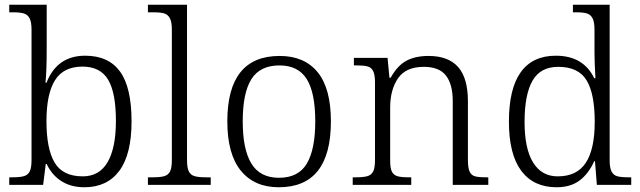

<svg xmlns="http://www.w3.org/2000/svg" viewBox="-20 -780 2701 810"><path d="M177 -88H173L162 0H19V-32H33Q65 -32 81.5 -37Q98 -42 105.5 -57Q113 -72 113 -105V-655Q113 -687 105 -702.5Q97 -718 81.5 -723Q66 -728 37 -728H19V-760H177V-569Q177 -486 172 -431H176Q221 -545 339 -545Q438 -545 486.5 -478Q535 -411 535 -268Q535 -129 483.5 -59.5Q432 10 336 10Q280 10 239.5 -15.5Q199 -41 177 -88ZM469 -270Q469 -389 436 -444Q403 -499 328 -499Q248 -499 212 -441.5Q176 -384 176 -269Q176 -152 210.5 -94Q245 -36 329 -36Q399 -36 434 -96Q469 -156 469 -270Z M604 -32H625Q657 -32 673.5 -37Q690 -42 697.5 -57Q705 -72 705 -105V-655Q705 -687 697 -702.5Q689 -718 674 -723Q659 -728 630 -728H604V-760H769V-105Q769 -72 776.5 -57Q784 -42 800.5 -37Q817 -32 848 -32H869V0H604Z M939 -268Q939 -544 1160 -544Q1264 -544 1320 -475.5Q1376 -407 1376 -268Q1376 10 1156 10Q1053 10 996 -60Q939 -130 939 -268ZM1310 -268Q1310 -389 1274 -446.5Q1238 -504 1159 -504Q1077 -504 1040.5 -446Q1004 -388 1004 -268Q1004 -150 1040.5 -90Q1077 -30 1157 -30Q1239 -30 1274.5 -90Q1310 -150 1310 -268Z M1468 -32H1482Q1514 -32 1530.5 -37Q1547 -42 1554.5 -57Q1562 -72 1562 -105V-433Q1562 -464 1554.5 -479.5Q1547 -495 1531.5 -499.5Q1516 -504 1488 -504H1473V-536H1615L1623 -452H1628Q1657 -504 1695 -524Q1733 -544 1788 -544Q1871 -544 1912.5 -497.5Q1954 -451 1954 -353V-105Q1954 -72 1961 -56.5Q1968 -41 1983 -36.5Q1998 -32 2030 -32H2040V0H1890V-354Q1890 -424 1861.5 -461Q1833 -498 1768 -498Q1692 -498 1659 -449.5Q1626 -401 1626 -326V-102Q1626 -70 1633.5 -55.5Q1641 -41 1657 -36.5Q1673 -32 1705 -32H1715V0H1468Z M2127 -267Q2127 -406 2177 -475.5Q2227 -545 2325 -545Q2441 -545 2487 -450H2492Q2488 -520 2488 -557V-655Q2488 -687 2480 -702.5Q2472 -718 2457 -723Q2442 -728 2413 -728H2397V-760H2552V-103Q2552 -72 2560 -56.5Q2568 -41 2584 -36.5Q2600 -32 2632 -32H2643V0H2498L2490 -100H2487Q2463 -47 2425 -18.5Q2387 10 2328 10Q2231 10 2179 -59.5Q2127 -129 2127 -267ZM2489 -266Q2489 -385 2454.5 -441.5Q2420 -498 2335 -498Q2260 -498 2226.5 -439.5Q2193 -381 2193 -265Q2193 -153 2229 -94.5Q2265 -36 2333 -36Q2414 -36 2451.5 -93.5Q2489 -151 2489 -266Z"/></svg>

Font: Noto Serif Light
Style: Regular
Weight: 300
Designer: Monotype Design Team
Foundry: Monotype Imaging Inc.
Version: Version 1.001